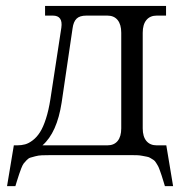

<svg xmlns="http://www.w3.org/2000/svg" viewBox="-20 -526 611 651"><path d="M132.8 -505.9H543V-473.1H511.2Q488.8 -473.1 476.3 -458Q463.9 -442.9 463.9 -415V-90.8Q463.9 -63 476.3 -48.1Q488.8 -33.2 511.2 -33.2H543.9L566.9 105H539.1L534.2 88.9Q529.8 74.2 527.8 68.4Q525.9 62.5 522 51.8Q518.1 41 515.9 37.1Q513.7 33.2 509.3 26.1Q504.9 19 501.2 16.8Q497.6 14.6 491.2 10.5Q484.9 6.3 478.5 5.4Q472.2 4.4 462.9 2.4Q453.6 0.5 443.4 0.2Q433.1 0 419.9 0H150.9Q134.3 0 122.1 0.5Q109.9 1 99.6 3.9Q89.4 6.8 83 8.5Q76.7 10.3 70.1 17.3Q63.5 24.4 60.3 28.3Q57.1 32.2 52.2 44.4Q47.4 56.6 45.2 63.7Q43 70.8 37.1 88.9L32.2 105H3.9L26.9 -33.2H38.1Q52.7 -33.2 65.2 -36.6Q77.6 -40 91.3 -50.5Q105 -61 115.7 -77.9Q126.5 -94.7 135.7 -123.3Q145 -151.9 150.9 -189.9L188 -432.1Q193.8 -473.1 159.2 -473.1H132.8ZM124 -33.2H344.2Q366.7 -33.2 378.9 -48.1Q391.1 -63 391.1 -90.8V-415Q391.1 -442.9 378.9 -458Q366.7 -473.1 344.2 -473.1H272.9Q250 -473.1 239.5 -462.6Q229 -452.1 226.1 -430.2L189 -178.2Q173.3 -76.2 124 -33.2Z"/></svg>

Font: LT Superior Serif
Style: Regular
Weight: 400
Designer: Daniel Lyons
Foundry: LyonsType
Version: Version 2.120;FEAKit 1.0